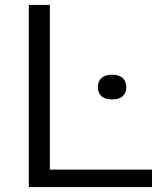

<svg xmlns="http://www.w3.org/2000/svg" viewBox="-20 -760 647 780"><path d="M97 0V-740H182.5V-71H597.5V0ZM377.5 -406Q377.5 -430 392.5 -443.2Q407.5 -456.5 435.5 -456.5Q463.5 -456.5 478.2 -443.2Q493 -430 493 -406Q493 -382 478.2 -369Q463.5 -356 435.5 -356Q407.5 -356 392.5 -369Q377.5 -382 377.5 -406Z"/></svg>

Font: Encode Sans Expanded
Style: Regular
Weight: 400
Width: 7
Designer: Multiple Designers
Foundry: Impallari Type
Version: Version 2.000